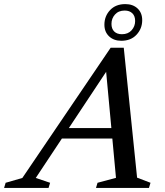

<svg xmlns="http://www.w3.org/2000/svg" viewBox="-87 -917 804 937"><path d="M183 -241 200 -292H521.5L504 -241ZM582 -50 647.5 -25 640 0H381.5L389 -25L479 -49L427.5 -604L456.5 -605L87.5 -48.5L157.5 -25L150 0H-67L-59.5 -25L22 -48.5L453 -684H517ZM524.5 -897Q561.5 -897 584.2 -875.8Q607 -854.5 607 -818.5Q607 -777.5 579.5 -747.8Q552 -718 505 -718Q468.5 -718 445.5 -739.5Q422.5 -761 422.5 -796.5Q422.5 -838 450 -867.5Q477.5 -897 524.5 -897ZM508 -750Q538 -750 555.2 -769.2Q572.5 -788.5 572.5 -814.5Q572.5 -839 558.8 -852.2Q545 -865.5 521.5 -865.5Q491.5 -865.5 474.2 -846.2Q457 -827 457 -800.5Q457 -776.5 470.5 -763.2Q484 -750 508 -750Z"/></svg>

Font: Newsreader 16pt 16pt Medium
Style: Italic
Weight: 500
Italic angle: -17°
Version: Version 1.003